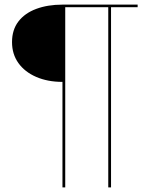

<svg xmlns="http://www.w3.org/2000/svg" viewBox="-20 -720 712 830"><path d="M250 90V-366Q186 -366 136.5 -387.5Q87 -409 59.5 -447.5Q32 -486 32 -538Q32 -591 59.5 -627Q87 -663 136.5 -681.5Q186 -700 250 -700H575V-689H460V90H448V-689H262V90Z"/></svg>

Font: Aleo Thin
Style: Regular
Weight: 250
Designer: Alessio Laiso
Foundry: Alessio Laiso
Version: Version 2.001;gftools[0.9.29]